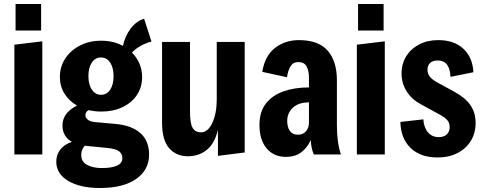

<svg xmlns="http://www.w3.org/2000/svg" viewBox="-20 -774 2429 962"><path d="M52 0V-550L192 -567V0ZM58 -621V-754H186V-621Z M480 168Q382 168 322 132.5Q262 97 262 36Q262 1 282.5 -25Q303 -51 340 -63Q293 -91 293 -145Q293 -209 366 -245Q326 -268 303 -305Q280 -342 280 -388Q280 -440 307 -481Q334 -522 381 -546Q428 -570 487 -570Q549 -570 596 -544Q606 -592 634 -630Q662 -668 702 -680L739 -566Q680 -550 641 -511Q665 -487 678.5 -455.5Q692 -424 692 -388Q692 -337 666 -298Q640 -259 593.5 -237Q547 -215 487 -215Q470 -215 454 -217Q438 -219 423 -222Q408 -213 408 -197Q408 -184 420.5 -174Q433 -164 459 -162L559 -153Q639 -146 683 -107.5Q727 -69 727 1Q727 77 662.5 122.5Q598 168 480 168ZM486 -299Q515 -299 532 -324.5Q549 -350 549 -392Q549 -435 532 -460.5Q515 -486 486 -486Q457 -486 440 -460.5Q423 -435 423 -393Q423 -350 440.5 -324.5Q458 -299 486 -299ZM490 68Q539 68 566 56Q593 44 593 19Q593 -4 576 -16.5Q559 -29 515 -33L412 -43Q407 -43 405 -44Q387 -24 387 2Q387 36 416 52Q445 68 490 68Z M922 9Q863 9 827.5 -31.5Q792 -72 792 -160V-564H932V-216Q932 -156 945 -133.5Q958 -111 987 -111Q1022 -111 1044 -158.5Q1066 -206 1066 -277V-564H1206V-10L1072 7V-124Q1056 -55 1016 -23Q976 9 922 9Z M1412 12Q1352 12 1316 -30.5Q1280 -73 1280 -148Q1280 -214 1312.5 -255.5Q1345 -297 1401 -316.5Q1457 -336 1528 -336V-387Q1528 -418 1516.5 -440.5Q1505 -463 1474 -463Q1448 -463 1435 -440.5Q1422 -418 1418 -387L1294 -414Q1307 -494 1357.5 -533.5Q1408 -573 1478 -573Q1576 -573 1622 -520Q1668 -467 1668 -372V-148Q1668 -108 1672.5 -71Q1677 -34 1688 0H1552Q1538 -36 1537 -73Q1522 -37 1491.5 -12.5Q1461 12 1412 12ZM1419 -168Q1419 -137 1432.5 -118Q1446 -99 1473 -99Q1498 -99 1513 -116Q1528 -133 1528 -160V-261Q1476 -261 1447.5 -234.5Q1419 -208 1419 -168Z M1768 0V-550L1908 -567V0ZM1774 -621V-754H1902V-621Z M2172 15Q2087 15 2037.5 -32.5Q1988 -80 1986 -163L2101 -176Q2104 -134 2124.5 -110.5Q2145 -87 2178 -87Q2204 -87 2218.5 -100.5Q2233 -114 2233 -137Q2233 -157 2222 -171Q2211 -185 2183 -200L2088 -252Q2042 -277 2017 -317Q1992 -357 1992 -406Q1992 -455 2015.5 -492.5Q2039 -530 2080.5 -551.5Q2122 -573 2176 -573Q2255 -573 2301.5 -530Q2348 -487 2352 -412L2237 -389Q2234 -471 2173 -471Q2148 -471 2135 -458.5Q2122 -446 2122 -424Q2122 -405 2133.5 -390Q2145 -375 2173 -360L2257 -314Q2312 -284 2337.5 -246.5Q2363 -209 2363 -158Q2363 -107 2339 -68Q2315 -29 2272 -7Q2229 15 2172 15Z"/></svg>

Font: Freeman
Style: Regular
Weight: 400
Designer: Vernon Adams, Aoife Mooney, Rodrigo Fuenzalida
Foundry: Rodrigo Fuenzalida
Version: Version 1.000; ttfautohint (v1.8.4.7-5d5b)